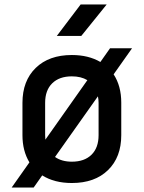

<svg xmlns="http://www.w3.org/2000/svg" viewBox="-20 -805 640 855"><path d="M32 30 111 -82Q80 -133 80 -203V-347Q80 -445 139 -502.5Q198 -560 300 -560Q374 -560 427 -529L470 -590H568L486 -474Q520 -422 520 -348V-203Q520 -105 461 -47.5Q402 10 300 10Q222 10 168 -24L130 30ZM181 -203Q181 -192 182 -183L369 -448Q341 -465 300 -465Q244 -465 212.5 -434Q181 -403 181 -347ZM300 -85Q356 -85 387.5 -116Q419 -147 419 -203V-347Q419 -362 416 -376L225 -106Q255 -85 300 -85ZM233 -645 339 -785H455L342 -645Z"/></svg>

Font: JetBrains Mono NL SemiBold
Style: Regular
Weight: 600
Designer: Philipp Nurullin, Konstantin Bulenkov
Foundry: JetBrains
Version: Version 2.304; ttfautohint (v1.8.4.7-5d5b)